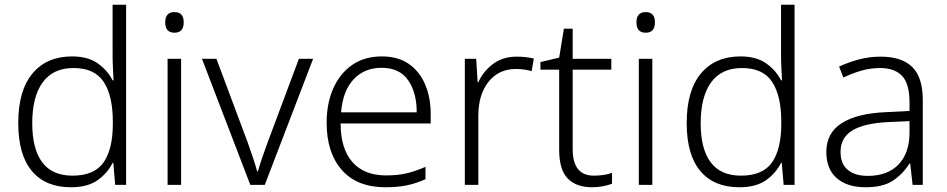

<svg xmlns="http://www.w3.org/2000/svg" viewBox="-20 -780 3995 810"><path d="M279 10Q172 10 114.5 -58.5Q57 -127 57 -261Q57 -398 117 -470Q177 -542 284 -542Q351 -542 392.5 -512.5Q434 -483 455 -441H459Q458 -464 456.5 -492.5Q455 -521 455 -545V-760H512V0H466L458 -93H455Q434 -50 392 -20Q350 10 279 10ZM286 -39Q378 -39 417 -95Q456 -151 456 -257V-266Q456 -376 417.5 -434.5Q379 -493 290 -493Q204 -493 160 -432.5Q116 -372 116 -260Q116 -152 158 -95.5Q200 -39 286 -39Z M716 -729Q755 -729 755 -686Q755 -642 716 -642Q677 -642 677 -686Q677 -729 716 -729ZM744 -532V0H687V-532Z M1036 0 832 -532H893L1025 -179Q1037 -146 1047.5 -114Q1058 -82 1065 -57H1068Q1075 -82 1086 -114.5Q1097 -147 1109 -179L1241 -532H1301L1097 0Z M1591 -542Q1659 -542 1704.5 -510.5Q1750 -479 1773.5 -424Q1797 -369 1797 -298V-259H1417Q1417 -153 1466.5 -96.5Q1516 -40 1608 -40Q1657 -40 1694 -48.5Q1731 -57 1775 -76V-24Q1735 -6 1696 2Q1657 10 1606 10Q1486 10 1422 -63Q1358 -136 1358 -262Q1358 -343 1385.5 -406Q1413 -469 1465 -505.5Q1517 -542 1591 -542ZM1590 -494Q1517 -494 1471.5 -445Q1426 -396 1419 -306H1738Q1738 -390 1701.5 -442Q1665 -494 1590 -494Z M2160 -541Q2199 -541 2232 -533L2223 -480Q2191 -489 2157 -489Q2084 -489 2041 -435Q1998 -381 1998 -292V0H1941V-532H1989L1995 -433H1998Q2018 -478 2059 -509.5Q2100 -541 2160 -541Z M2485 -39Q2507 -39 2527 -42Q2547 -45 2562 -51V-5Q2547 1 2525 5.5Q2503 10 2478 10Q2411 10 2375 -27Q2339 -64 2339 -148V-486H2260V-518L2339 -537L2359 -659H2396V-532H2559V-486H2396V-151Q2396 -39 2485 -39Z M2704 -729Q2743 -729 2743 -686Q2743 -642 2704 -642Q2665 -642 2665 -686Q2665 -729 2704 -729ZM2732 -532V0H2675V-532Z M3099 10Q2992 10 2934.5 -58.5Q2877 -127 2877 -261Q2877 -398 2937 -470Q2997 -542 3104 -542Q3171 -542 3212.5 -512.5Q3254 -483 3275 -441H3279Q3278 -464 3276.5 -492.5Q3275 -521 3275 -545V-760H3332V0H3286L3278 -93H3275Q3254 -50 3212 -20Q3170 10 3099 10ZM3106 -39Q3198 -39 3237 -95Q3276 -151 3276 -257V-266Q3276 -376 3237.5 -434.5Q3199 -493 3110 -493Q3024 -493 2980 -432.5Q2936 -372 2936 -260Q2936 -152 2978 -95.5Q3020 -39 3106 -39Z M3695 -541Q3785 -541 3829 -497Q3873 -453 3873 -358V0H3830L3820 -90H3817Q3788 -45 3746.5 -17.5Q3705 10 3631 10Q3554 10 3510 -28.5Q3466 -67 3466 -139Q3466 -219 3531 -260.5Q3596 -302 3720 -307L3817 -312V-349Q3817 -427 3785.5 -460Q3754 -493 3693 -493Q3652 -493 3614 -482Q3576 -471 3538 -453L3520 -499Q3558 -517 3602.5 -529Q3647 -541 3695 -541ZM3727 -265Q3625 -260 3575.5 -229.5Q3526 -199 3526 -139Q3526 -89 3556.5 -63.5Q3587 -38 3641 -38Q3724 -38 3770 -85.5Q3816 -133 3817 -217V-269Z"/></svg>

Font: Noto Sans Arabic Light
Style: Regular
Weight: 300
Designer: Monotype Design Team, Nadine Chahine, Nizar Qandah and Khaled Hosny
Foundry: Monotype Imaging Inc.
Version: Version 2.012; ttfautohint (v1.8.4.7-5d5b)